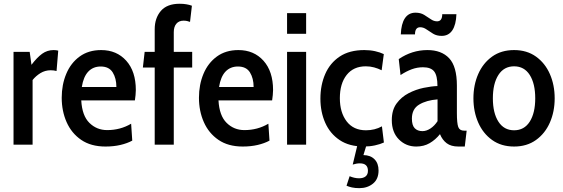

<svg xmlns="http://www.w3.org/2000/svg" viewBox="-20 -770 2996 1022"><path d="M52 0V-494H138L147.5 -425Q177 -464 204.2 -483.8Q231.5 -503.5 265.5 -503.5Q279 -503.5 290 -500.5L281 -392Q266.5 -396 250 -396Q220 -396 195.2 -380.8Q170.5 -365.5 153.5 -344V0Z M541.5 10Q464 10 412.2 -25.5Q360.5 -61 334.5 -120Q308.5 -179 308.5 -249.5Q308.5 -319.5 332.8 -377.2Q357 -435 404 -469.2Q451 -503.5 518.5 -503.5Q601 -503.5 652 -446.8Q703 -390 703 -290.5Q703 -277.5 701.5 -263.8Q700 -250 698 -235.5H412.5Q417 -154 456 -115.8Q495 -77.5 550.5 -77.5Q620.5 -77.5 678 -111.5L684 -21.5Q657.5 -7 621.2 1.5Q585 10 541.5 10ZM415.5 -307H599.5Q599.5 -353 580 -384.5Q560.5 -416 516 -416Q475.5 -416 449.8 -388.8Q424 -361.5 415.5 -307Z M803.5 0V-410.5H740.5L750 -494H803.5V-614.5Q803.5 -673.5 836.2 -711.8Q869 -750 936 -750Q956 -750 972.2 -747.2Q988.5 -744.5 1001.5 -739.5L991.5 -653.5Q983.5 -656.5 975.5 -658.2Q967.5 -660 957 -660Q932.5 -660 918.8 -643.8Q905 -627.5 905 -599V-494H1003V-410.5H905V0Z M1272 10Q1194.5 10 1142.8 -25.5Q1091 -61 1065 -120Q1039 -179 1039 -249.5Q1039 -319.5 1063.2 -377.2Q1087.5 -435 1134.5 -469.2Q1181.5 -503.5 1249 -503.5Q1331.5 -503.5 1382.5 -446.8Q1433.5 -390 1433.5 -290.5Q1433.5 -277.5 1432 -263.8Q1430.5 -250 1428.5 -235.5H1143Q1147.5 -154 1186.5 -115.8Q1225.5 -77.5 1281 -77.5Q1351 -77.5 1408.5 -111.5L1414.5 -21.5Q1388 -7 1351.8 1.5Q1315.5 10 1272 10ZM1146 -307H1330Q1330 -353 1310.5 -384.5Q1291 -416 1246.5 -416Q1206 -416 1180.2 -388.8Q1154.5 -361.5 1146 -307Z M1508 -590V-700H1609.5V-590ZM1508 0V-494H1609.5V0Z M1917 10Q1839 10 1787.8 -24.5Q1736.5 -59 1711 -116.8Q1685.5 -174.5 1685.5 -245Q1685.5 -317 1711 -375.8Q1736.5 -434.5 1788.2 -469Q1840 -503.5 1919.5 -503.5Q1950 -503.5 1976.8 -497.5Q2003.5 -491.5 2023 -482L2011.5 -396Q1992.5 -405.5 1971.5 -411.2Q1950.5 -417 1927 -417Q1861.5 -417 1825.2 -371Q1789 -325 1789 -247.5Q1789 -171.5 1825.2 -124Q1861.5 -76.5 1928 -76.5Q1975 -76.5 2013 -97.5L2023.5 -11.5Q2004.5 -2.5 1976 3.8Q1947.5 10 1917 10ZM1995 137.5Q1995 183.5 1965.2 207.5Q1935.5 231.5 1893 231.5Q1870.5 231.5 1853.5 227.8Q1836.5 224 1824.5 218.5L1841 168Q1853 173 1865.5 176Q1878 179 1891.5 179Q1913.5 179 1926 169Q1938.5 159 1938.5 139Q1938.5 99.5 1895.5 99.5Q1886 99.5 1876.8 101.2Q1867.5 103 1857.5 106L1883 0H1931.5L1914.5 55.5Q1952 56 1973.5 77.8Q1995 99.5 1995 137.5Z M2195.5 10Q2141 10 2103.2 -28Q2065.5 -66 2065.5 -130.5Q2065.5 -184.5 2091 -219.2Q2116.5 -254 2155.2 -274Q2194 -294 2235.5 -302.5Q2277 -311 2308.5 -312Q2308.5 -367.5 2291 -389.8Q2273.5 -412 2231.5 -412Q2201 -412 2172.2 -401.5Q2143.5 -391 2112 -370.5L2102.5 -455.5Q2173 -503.5 2255 -503.5Q2330 -503.5 2371 -459.8Q2412 -416 2412 -314.5V-168Q2412 -114 2419.2 -94.2Q2426.5 -74.5 2450.5 -74.5H2464L2454 10H2420Q2381 10 2357.8 -7.5Q2334.5 -25 2322 -56Q2298 -26 2267 -8Q2236 10 2195.5 10ZM2228.5 -72Q2250 -72 2271.5 -86.2Q2293 -100.5 2309 -125V-241Q2249.5 -236.5 2211 -213.2Q2172.5 -190 2172.5 -138.5Q2172.5 -103 2187.5 -87.5Q2202.5 -72 2228.5 -72ZM2331 -579Q2304.5 -579 2285.5 -590.5Q2266.5 -602 2250.2 -613.5Q2234 -625 2216.5 -625Q2189 -625 2189 -587H2113.5Q2115.5 -643 2135.2 -672.8Q2155 -702.5 2192 -702.5Q2218.5 -702.5 2237.5 -691Q2256.5 -679.5 2272.8 -668Q2289 -656.5 2306.5 -656.5Q2334 -656.5 2334 -694.5H2409.5Q2407.5 -638.5 2387.8 -608.8Q2368 -579 2331 -579Z M2716.5 10Q2648 10 2599.5 -24.8Q2551 -59.5 2525.5 -117.8Q2500 -176 2500 -246.5Q2500 -317.5 2525.5 -375.8Q2551 -434 2599.5 -468.8Q2648 -503.5 2716.5 -503.5Q2784.5 -503.5 2833 -468.8Q2881.5 -434 2907 -375.8Q2932.5 -317.5 2932.5 -246.5Q2932.5 -176 2907 -117.8Q2881.5 -59.5 2833 -24.8Q2784.5 10 2716.5 10ZM2716.5 -76.5Q2770.5 -76.5 2799.8 -122.5Q2829 -168.5 2829 -246.5Q2829 -325 2799.8 -371Q2770.5 -417 2716.5 -417Q2662.5 -417 2633 -371Q2603.5 -325 2603.5 -246.5Q2603.5 -168.5 2633 -122.5Q2662.5 -76.5 2716.5 -76.5Z"/></svg>

Font: Cabin Condensed Medium
Style: Regular
Weight: 500
Width: 3
Designer: Pablo Impallari
Foundry: Pablo Impallari. http://www.impallari.com Igino Marini. http://www.ikern.com
Version: Version 3.001; ttfautohint (v1.8.3)